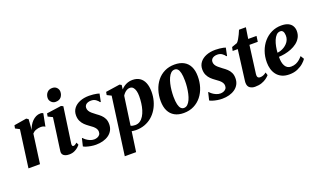

<svg xmlns="http://www.w3.org/2000/svg" viewBox="-97 -1401 3777 2262"><g transform="rotate(-20 1791.5 -270.0)"><path d="M40.5 0 104 -468.5 52 -496 59 -534 216 -560 240.5 -544 234 -453.5 230 -411.5Q239 -439 254 -465.8Q269 -492.5 290 -513.8Q311 -535 337 -547.8Q363 -560.5 393 -560.5Q405.5 -560.5 414.5 -557.2Q423.5 -554 427 -551L396 -392.5Q392.5 -396.5 378.2 -402.5Q364 -408.5 341.5 -408.5Q325.5 -408.5 310 -405.5Q294.5 -402.5 280.5 -397.2Q266.5 -392 255 -384Q243.5 -376 235 -366L185 0Z M548.5 10.5Q519 10.5 498.5 1.8Q478 -7 468.5 -22.5Q459 -38 462 -59.5Q464.5 -80 468.8 -110.5Q473 -141 478.5 -180.2Q484 -219.5 490.5 -265.5Q497 -311.5 503.8 -362.8Q510.5 -414 518 -468.5L461 -496.5L468 -534L652 -560L677 -547.5L613.5 -103Q611 -85 615.2 -76Q619.5 -67 630 -67Q639 -67 649.5 -72.5Q660 -78 676 -91L689 -60Q682.5 -51 664.5 -34.2Q646.5 -17.5 617.2 -3.5Q588 10.5 548.5 10.5ZM610 -626.5Q578.5 -626.5 556.5 -650Q534.5 -673.5 536 -703Q537.5 -741.5 561 -768Q584.5 -794.5 626 -794.5Q662.5 -794.5 683 -771.5Q703.5 -748.5 703 -720.5Q702.5 -681.5 679.8 -654Q657 -626.5 610 -626.5Z M1109 -444.5H1100Q1091 -461 1066 -479.8Q1041 -498.5 1004.5 -498.5Q982.5 -498.5 964 -491.8Q945.5 -485 934.2 -471.5Q923 -458 922.5 -437Q922.5 -416 932.8 -398Q943 -380 962.8 -363Q982.5 -346 1009.5 -326Q1038 -306.5 1061.2 -284.8Q1084.5 -263 1098.5 -234.2Q1112.5 -205.5 1112.5 -165Q1112.5 -121.5 1094.5 -88.5Q1076.5 -55.5 1045 -33.5Q1013.5 -11.5 972.8 -0.5Q932 10.5 885.5 10.5Q855 10.5 822.8 5Q790.5 -0.5 765.5 -8.5Q740.5 -16.5 731 -24L754 -119.5H760Q770 -106.5 789.8 -91.5Q809.5 -76.5 834.8 -66Q860 -55.5 886 -55.5Q906 -55.5 924.8 -62.5Q943.5 -69.5 955.8 -84.2Q968 -99 968 -122.5Q968 -144 956.8 -162Q945.5 -180 925.2 -197Q905 -214 878 -232Q855 -248 832.2 -270Q809.5 -292 794.8 -322.8Q780 -353.5 780 -395Q780 -445 808 -482Q836 -519 886.2 -539.5Q936.5 -560 1003 -560Q1029.5 -560 1055.2 -557Q1081 -554 1100.8 -550Q1120.5 -546 1129 -542Z M1155.5 254 1254.5 -470 1201.5 -496.5 1208.5 -534 1385.5 -560.5 1408.5 -548 1402 -494Q1417.5 -512 1438.8 -527Q1460 -542 1486.8 -551.2Q1513.5 -560.5 1545.5 -560.5Q1600 -560.5 1637 -536Q1674 -511.5 1693 -465Q1712 -418.5 1712 -352Q1712 -294.5 1697.5 -240.8Q1683 -187 1655.2 -141.2Q1627.5 -95.5 1587.8 -61.5Q1548 -27.5 1497.2 -8.8Q1446.5 10 1386 10Q1373.5 10 1359.8 8.2Q1346 6.5 1333 4.5L1297.5 254ZM1342.5 -61Q1353 -55 1366.8 -52Q1380.5 -49 1398 -49Q1432.5 -49 1458.8 -66.8Q1485 -84.5 1503.8 -115Q1522.5 -145.5 1534.5 -184.8Q1546.5 -224 1552 -267.8Q1557.5 -311.5 1557.5 -354.5Q1557.5 -391.5 1549.8 -420.5Q1542 -449.5 1526.5 -466.2Q1511 -483 1486 -483Q1466 -483 1448.2 -473.5Q1430.5 -464 1416.5 -449.2Q1402.5 -434.5 1393 -418.5Z M2073.5 -561.5Q2142 -561.5 2189.2 -535.8Q2236.5 -510 2261.2 -460.2Q2286 -410.5 2286 -338.5Q2286.5 -267.5 2266.5 -203.8Q2246.5 -140 2207.5 -91.2Q2168.5 -42.5 2112.5 -14.5Q2056.5 13.5 1985 13.5Q1918 13.5 1871.2 -12.8Q1824.5 -39 1800 -88.8Q1775.5 -138.5 1775 -210Q1774.5 -282 1794.8 -345.8Q1815 -409.5 1853.5 -458Q1892 -506.5 1947.8 -534Q2003.5 -561.5 2073.5 -561.5ZM2055.5 -505.5Q2029 -505.5 2009 -486.8Q1989 -468 1974.8 -436.5Q1960.5 -405 1951.5 -366.2Q1942.5 -327.5 1938.5 -286.8Q1934.5 -246 1934.5 -209Q1935 -147 1944 -110.5Q1953 -74 1969 -58Q1985 -42 2006.5 -42Q2033 -42 2052.8 -60.8Q2072.5 -79.5 2086.8 -111Q2101 -142.5 2109.8 -181.5Q2118.5 -220.5 2122.8 -261.5Q2127 -302.5 2126.5 -340Q2126 -402.5 2117.2 -438.8Q2108.5 -475 2093 -490.2Q2077.5 -505.5 2055.5 -505.5Z M2692 -444.5H2683Q2674 -461 2649 -479.8Q2624 -498.5 2587.5 -498.5Q2565.5 -498.5 2547 -491.8Q2528.5 -485 2517.2 -471.5Q2506 -458 2505.5 -437Q2505.5 -416 2515.8 -398Q2526 -380 2545.8 -363Q2565.5 -346 2592.5 -326Q2621 -306.5 2644.2 -284.8Q2667.5 -263 2681.5 -234.2Q2695.5 -205.5 2695.5 -165Q2695.5 -121.5 2677.5 -88.5Q2659.5 -55.5 2628 -33.5Q2596.5 -11.5 2555.8 -0.5Q2515 10.5 2468.5 10.5Q2438 10.5 2405.8 5Q2373.5 -0.5 2348.5 -8.5Q2323.5 -16.5 2314 -24L2337 -119.5H2343Q2353 -106.5 2372.8 -91.5Q2392.5 -76.5 2417.8 -66Q2443 -55.5 2469 -55.5Q2489 -55.5 2507.8 -62.5Q2526.5 -69.5 2538.8 -84.2Q2551 -99 2551 -122.5Q2551 -144 2539.8 -162Q2528.5 -180 2508.2 -197Q2488 -214 2461 -232Q2438 -248 2415.2 -270Q2392.5 -292 2377.8 -322.8Q2363 -353.5 2363 -395Q2363 -445 2391 -482Q2419 -519 2469.2 -539.5Q2519.5 -560 2586 -560Q2612.5 -560 2638.2 -557Q2664 -554 2683.8 -550Q2703.5 -546 2712 -542Z M2946.5 -186.5Q2944.5 -169 2942.5 -155.5Q2940.5 -142 2939.2 -131.5Q2938 -121 2938 -111.5Q2938 -93.5 2947 -84.2Q2956 -75 2972.5 -75Q2995 -75 3014.5 -83Q3034 -91 3051.5 -106L3063.5 -69Q3049 -52 3024 -33.5Q2999 -15 2963.2 -2.5Q2927.5 10 2879.5 10Q2842 10 2814.5 -9.2Q2787 -28.5 2787.5 -75.5Q2787.5 -79 2788 -85Q2788.5 -91 2790 -102.8Q2791.5 -114.5 2794 -134.2Q2796.5 -154 2800.5 -185L2838 -477H2774L2784 -523L2852 -547Q2866 -559.5 2880.2 -583.5Q2894.5 -607.5 2907.5 -635.2Q2920.5 -663 2930 -686.5H3016L2994.5 -547.5H3099L3089 -477H2984.5Z M3532 -103Q3519 -82 3489 -55.2Q3459 -28.5 3414.2 -8.5Q3369.5 11.5 3310.5 11.5Q3254.5 11.5 3215.5 -7.2Q3176.5 -26 3152.2 -57.8Q3128 -89.5 3117 -129Q3106 -168.5 3106 -209.5Q3105.5 -285.5 3128.8 -350Q3152 -414.5 3193.5 -462.2Q3235 -510 3291 -536.8Q3347 -563.5 3412.5 -563.5Q3465.5 -563.5 3498.8 -547.8Q3532 -532 3548 -504.5Q3564 -477 3565 -443.5Q3566 -396 3546.2 -360.2Q3526.5 -324.5 3493.5 -299.2Q3460.5 -274 3420.2 -258Q3380 -242 3338.8 -234.2Q3297.5 -226.5 3263 -225.5Q3262 -189.5 3267.5 -160.5Q3273 -131.5 3285 -110.8Q3297 -90 3315.5 -79Q3334 -68 3359 -68Q3394.5 -68 3421.8 -80Q3449 -92 3469.8 -110.2Q3490.5 -128.5 3505.5 -146.5ZM3380 -503Q3350.5 -503 3329.5 -481.5Q3308.5 -460 3294.5 -425.8Q3280.5 -391.5 3273 -352Q3265.5 -312.5 3263.5 -277Q3282.5 -278 3305 -285.5Q3327.5 -293 3349 -306.2Q3370.5 -319.5 3388.2 -338.2Q3406 -357 3416.2 -381.5Q3426.5 -406 3425.5 -435Q3424 -469.5 3412.5 -486.2Q3401 -503 3380 -503Z"/></g></svg>

Font: Merriweather 36pt ExtraBold
Style: Italic
Weight: 800
Italic angle: -7.8°
Version: Version 2.101